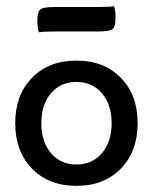

<svg xmlns="http://www.w3.org/2000/svg" viewBox="-20 -603 500 628"><path d="M297.9 -500H162.1Q115.7 -500 106.9 -497.1Q102.1 -511.7 102.1 -534.2Q102.1 -564.9 112.1 -572.5Q122.1 -580.1 162.1 -580.1H297.9Q344.2 -580.1 353 -583Q357.9 -568.4 357.9 -545.9Q357.9 -515.1 347.9 -507.6Q337.9 -500 297.9 -500ZM115.2 -200.2Q115.2 -139.2 146.7 -102.1Q178.2 -64.9 230 -64.9Q281.7 -64.9 313.5 -102.3Q345.2 -139.6 345.2 -200.2Q345.2 -260.7 313.5 -297.9Q281.7 -335 230 -335Q178.2 -335 146.7 -297.9Q115.2 -260.7 115.2 -200.2ZM84.7 -51.5Q29.8 -107.9 29.8 -200.2Q29.8 -292.5 84.7 -348.6Q139.6 -404.8 230 -404.8Q320.3 -404.8 375.2 -348.6Q430.2 -292.5 430.2 -200.2Q430.2 -107.9 375.2 -51.5Q320.3 4.9 230 4.9Q139.6 4.9 84.7 -51.5Z"/></svg>

Font: Nikodecs
Style: Medium
Weight: 500
Version: Version 0.29